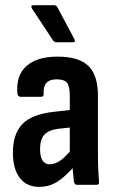

<svg xmlns="http://www.w3.org/2000/svg" viewBox="-20 -722 449 750"><path d="M280.3 0Q271.9 0 268.9 -11.5Q267.4 -25 264.9 -50.6Q262.4 -76.2 261.4 -96.6L252.6 -119.4V-348.5Q252.6 -384.8 241.8 -398.5Q230.9 -412.1 201.1 -412.1Q146.6 -412.1 150.6 -355.3Q151.5 -343.9 140.2 -343.9H59.8Q49.3 -343.9 47.8 -358.9Q42.3 -427 83.2 -463.9Q124 -500.8 205 -500.8Q287.6 -500.8 325.1 -464.6Q362.6 -428.5 362.6 -347.1V-124.8Q362.6 -84.8 363.9 -58.1Q365.1 -31.3 366.6 -12.4Q368.6 0 357.2 0ZM132.6 8Q84.2 8 57.3 -27Q30.4 -61.9 30.4 -126.4Q30.4 -198.4 67.1 -237.1Q103.8 -275.9 192.2 -285.4L263.6 -293.4L263.2 -224.8L209.2 -219.2Q169.8 -214.2 153.2 -195.8Q136.5 -177.4 136.5 -139.6Q136.5 -110.4 145.8 -95.3Q155.2 -80.2 174.3 -80.2Q194.9 -80.2 216.3 -95.2Q237.7 -110.3 268 -148.1L274.8 -77.4Q237.3 -33.9 205.1 -12.9Q173 8 132.6 8ZM201.5 -557Q192.1 -557 186.6 -564.9L104.9 -688.8Q101.4 -694.3 102.9 -698Q104.4 -701.7 110.4 -701.7H190.9Q199.9 -701.7 204.3 -693.3L270.7 -568.9Q276.7 -557 264.3 -557Z"/></svg>

Font: Sofia Sans Condensed
Style: Regular
Weight: 400
Designer: Botio Nikoltchev, Ani Petrova
Foundry: lettersoup
Version: Version 4.100